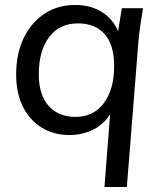

<svg xmlns="http://www.w3.org/2000/svg" viewBox="-20 -536 644 772"><path d="M400 216 427 -132 439 -110Q426 -73 399 -46.5Q372 -20 336 -6.5Q300 7 260 7Q196 7 148 -22.5Q100 -52 72.5 -106.5Q45 -161 45 -236Q45 -320 75 -382.5Q105 -445 158.5 -480.5Q212 -516 282 -516Q349 -516 396 -483.5Q443 -451 462 -392L453 -400L470 -503H555Q549 -468 544 -432.5Q539 -397 536 -362L490 216ZM284 -66Q356 -66 397.5 -121.5Q439 -177 439 -271Q439 -355 401 -398.5Q363 -442 293 -442Q220 -442 178 -387.5Q136 -333 136 -236Q136 -156 175 -111Q214 -66 284 -66Z"/></svg>

Font: Muli Medium
Style: Italic
Weight: 500
Italic angle: -4.541°
Designer: Vernon Adams
Foundry: Vernon Adams
Version: Version 2.100; ttfautohint (v1.8.1.43-b0c9)